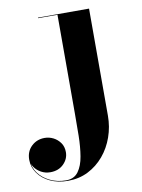

<svg xmlns="http://www.w3.org/2000/svg" viewBox="-202 -517 614 833"><g transform="rotate(-10 104.5 -100.0)"><path d="M30 260Q-14.5 260 -48.2 244Q-82 228 -101.2 201Q-120.5 174 -120.5 141Q-120.5 104.5 -96.8 81.8Q-73 59 -38.5 59Q-18.5 59 -0.2 68.2Q18 77.5 30 94.5Q42 111.5 42 135.5Q42 165.5 19.5 187.8Q-3 210 -39 210Q-61 210 -79.2 200Q-97.5 190 -108.5 174.2Q-119.5 158.5 -119.5 141H-118Q-118 174 -99 200Q-80 226 -48.2 241.2Q-16.5 256.5 22 256.5Q57.5 256.5 76 231.2Q94.5 206 101.2 165Q108 124 108.8 75.2Q109.5 26.5 109.5 -21V-457.5H24V-460H249V11.5Q249 60.5 233.2 105.2Q217.5 150 188.2 184.8Q159 219.5 119 239.8Q79 260 30 260Z"/></g></svg>

Font: Bodoni Moda 72pt
Style: Bold
Weight: 700
Designer: Owen Earl
Foundry: indestructible type
Version: Version 2.004